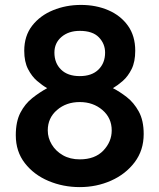

<svg xmlns="http://www.w3.org/2000/svg" viewBox="-20 -745 645 777"><path d="M302.7 12.2Q235.4 12.2 176.3 -12.7Q117.2 -37.6 80.6 -84.7Q43.9 -131.8 43.9 -197.8Q43.9 -252.9 62.5 -288.8Q81.1 -324.7 110.4 -347.9Q139.6 -371.1 170.9 -388.2Q151.9 -398.9 130.4 -417.2Q108.9 -435.5 93.5 -465.3Q78.1 -495.1 78.1 -539.6Q78.1 -599.6 110.1 -640.9Q142.1 -682.1 194.6 -703.6Q247.1 -725.1 307.6 -725.1Q368.7 -725.1 418.5 -703.6Q468.3 -682.1 497.8 -640.9Q527.3 -599.6 527.3 -539.6Q527.3 -495.1 512.7 -465.6Q498 -436 477.1 -417.7Q456.1 -399.4 437 -388.2Q463.9 -374.5 492.7 -352.3Q521.5 -330.1 541.5 -293.9Q561.5 -257.8 561.5 -202.6Q561.5 -136.7 524.9 -88.4Q488.3 -40 429.4 -13.9Q370.6 12.2 302.7 12.2ZM405.3 -532.2Q405.3 -567.9 380.1 -594Q355 -620.1 302.7 -620.1Q257.8 -620.1 229 -595.7Q200.2 -571.3 200.2 -532.2Q200.2 -489.7 227.1 -463.4Q253.9 -437 302.7 -437Q351.6 -437 378.4 -463.4Q405.3 -489.7 405.3 -532.2ZM432.1 -217.3Q432.1 -267.6 394.5 -299.8Q356.9 -332 302.7 -332Q248 -332 210.7 -299.8Q173.3 -267.6 173.3 -217.3Q173.3 -187 189.5 -160.2Q205.6 -133.3 234.6 -116.7Q263.7 -100.1 302.7 -100.1Q364.3 -100.1 398.2 -135.7Q432.1 -171.4 432.1 -217.3Z"/></svg>

Font: Andika
Style: Bold
Weight: 700
Designer: Victor Gaultney, Annie Olsen, Julie Remington, Don Collingsworth, Eric Hays, Becca Hirsbrunner
Foundry: SIL International
Version: Version 6.101